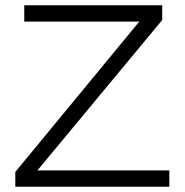

<svg xmlns="http://www.w3.org/2000/svg" viewBox="-20 -708 700 728"><path d="M38 -56V0H622V-62H122L595 -632V-688H72V-626H508Z"/></svg>

Font: Roundo
Style: Regular
Weight: 400
Designer: Shiva Nallaperumal
Foundry: Indian Type Foundry
Version: Version 2.000